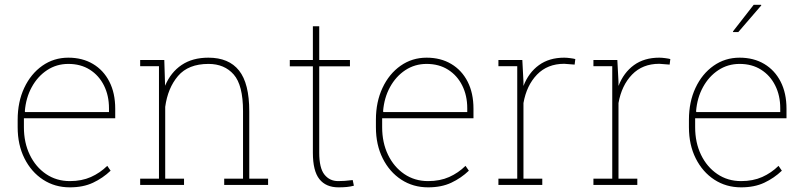

<svg xmlns="http://www.w3.org/2000/svg" viewBox="-20 -782 3408 812"><path d="M275.4 10.3Q211.9 10.3 162.1 -22.2Q112.3 -54.7 83.5 -112.1Q54.7 -169.4 54.7 -244.1V-275.4Q54.7 -351.1 82.5 -410.4Q110.4 -469.7 158.9 -503.9Q207.5 -538.1 269 -538.1Q328.6 -538.1 373.3 -511.5Q418 -484.9 442.6 -436.5Q467.3 -388.2 467.3 -322.3V-281.7H81.1V-244.1Q81.1 -178.7 106 -127.2Q130.9 -75.7 174.8 -45.9Q218.8 -16.1 275.4 -16.1Q325.7 -16.1 364.5 -33.4Q403.3 -50.8 433.6 -80.6L447.8 -60.1Q415 -28.8 373.5 -9.3Q332 10.3 275.4 10.3ZM86.4 -308.1H440.9V-324.2Q440.9 -377.9 419.7 -420.4Q398.4 -462.9 359.9 -487.3Q321.3 -511.7 269 -511.7Q219.2 -511.7 179.2 -485.4Q139.2 -459 114.3 -413.6Q89.4 -368.2 85 -311Z M572.8 0V-26.4H652.3V-502H572.8V-528.3H674.8L678.2 -419.4Q702.1 -476.1 748 -507.1Q793.9 -538.1 861.3 -538.1Q947.8 -538.1 991 -483.6Q1034.2 -429.2 1034.2 -311V-26.4H1113.8V0H928.2V-26.4H1007.8V-312Q1007.8 -421.9 968.5 -466.8Q929.2 -511.7 861.8 -511.7Q776.4 -511.7 732.9 -460.7Q689.5 -409.7 678.7 -330.1V-26.4H758.3V0Z M1411.6 10.3Q1358.4 10.3 1330.8 -24.4Q1303.2 -59.1 1303.2 -136.2V-501.5H1205.6V-528.3H1303.2V-670.9H1330.1V-528.3H1460V-501.5H1330.1V-136.2Q1330.1 -71.3 1352.1 -43.7Q1374 -16.1 1410.2 -16.1Q1425.8 -16.1 1438 -17.1Q1450.2 -18.1 1471.7 -20.5L1476.6 3.4Q1461.9 7.3 1446.5 8.8Q1431.2 10.3 1411.6 10.3Z M1790.5 10.3Q1727.1 10.3 1677.2 -22.2Q1627.4 -54.7 1598.6 -112.1Q1569.8 -169.4 1569.8 -244.1V-275.4Q1569.8 -351.1 1597.7 -410.4Q1625.5 -469.7 1674.1 -503.9Q1722.7 -538.1 1784.2 -538.1Q1843.8 -538.1 1888.4 -511.5Q1933.1 -484.9 1957.8 -436.5Q1982.4 -388.2 1982.4 -322.3V-281.7H1596.2V-244.1Q1596.2 -178.7 1621.1 -127.2Q1646 -75.7 1689.9 -45.9Q1733.9 -16.1 1790.5 -16.1Q1840.8 -16.1 1879.6 -33.4Q1918.5 -50.8 1948.7 -80.6L1962.9 -60.1Q1930.2 -28.8 1888.7 -9.3Q1847.2 10.3 1790.5 10.3ZM1601.6 -308.1H1956.1V-324.2Q1956.1 -377.9 1934.8 -420.4Q1913.6 -462.9 1875 -487.3Q1836.4 -511.7 1784.2 -511.7Q1734.4 -511.7 1694.3 -485.4Q1654.3 -459 1629.4 -413.6Q1604.5 -368.2 1600.1 -311Z M2087.9 0V-26.4H2167.5V-502H2087.9V-528.3H2189L2193.8 -436.5V-418.5Q2215.8 -475.1 2259.3 -506.6Q2302.7 -538.1 2366.2 -538.1Q2377.4 -538.1 2391.8 -536.1Q2406.2 -534.2 2413.1 -532.2L2410.2 -508.8L2366.2 -512.2Q2295.4 -512.2 2251.2 -466.6Q2207 -420.9 2193.8 -346.2V-26.4H2273.4V0Z M2489.7 0V-26.4H2569.3V-502H2489.7V-528.3H2590.8L2595.7 -436.5V-418.5Q2617.7 -475.1 2661.1 -506.6Q2704.6 -538.1 2768.1 -538.1Q2779.3 -538.1 2793.7 -536.1Q2808.1 -534.2 2814.9 -532.2L2812 -508.8L2768.1 -512.2Q2697.3 -512.2 2653.1 -466.6Q2608.9 -420.9 2595.7 -346.2V-26.4H2675.3V0Z M3114.3 10.3Q3050.8 10.3 3001 -22.2Q2951.2 -54.7 2922.4 -112.1Q2893.6 -169.4 2893.6 -244.1V-275.4Q2893.6 -351.1 2921.4 -410.4Q2949.2 -469.7 2997.8 -503.9Q3046.4 -538.1 3107.9 -538.1Q3167.5 -538.1 3212.2 -511.5Q3256.8 -484.9 3281.5 -436.5Q3306.2 -388.2 3306.2 -322.3V-281.7H2919.9V-244.1Q2919.9 -178.7 2944.8 -127.2Q2969.7 -75.7 3013.7 -45.9Q3057.6 -16.1 3114.3 -16.1Q3164.6 -16.1 3203.4 -33.4Q3242.2 -50.8 3272.5 -80.6L3286.6 -60.1Q3253.9 -28.8 3212.4 -9.3Q3170.9 10.3 3114.3 10.3ZM2925.3 -308.1H3279.8V-324.2Q3279.8 -377.9 3258.5 -420.4Q3237.3 -462.9 3198.7 -487.3Q3160.2 -511.7 3107.9 -511.7Q3058.1 -511.7 3018.1 -485.4Q2978 -459 2953.1 -413.6Q2928.2 -368.2 2923.8 -311ZM3079.6 -648.9 3167.5 -761.7H3198.7L3199.7 -759.3L3102.5 -646.5H3080.6Z"/></svg>

Font: Roboto Slab Thin
Style: Regular
Weight: 100
Designer: Google
Version: Version 2.000; ttfautohint (v1.8.1.43-b0c9)